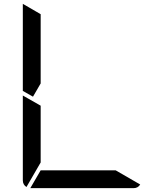

<svg xmlns="http://www.w3.org/2000/svg" viewBox="-20 -981 856 1001"><path d="M192 -218V-134L118 -6Q99 -18 99 -41V-483L192 -430ZM583 -93 711 -19Q699 0 676 0H140Q140 0 138 0L192 -93H195H226H362H454ZM99 -959Q99 -959 99 -961L192 -907V-905V-895V-887V-782V-578V-546L152 -477L99 -507Z"/></svg>

Font: DSEG14 Modern
Style: Regular
Weight: 400
Designer: Keshikan(Twitter:@keshinomi_88pro)
Version: Version 0.46